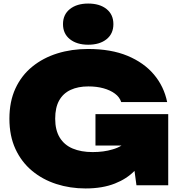

<svg xmlns="http://www.w3.org/2000/svg" viewBox="-20 -1044 1016 1082"><path d="M518 -224V-401H928V0H749L738 -81Q694 -36 628 -10Q558 18 462 18Q375 18 297.5 -7Q220 -32 160.5 -81.5Q101 -131 67 -204.5Q33 -278 33 -375Q33 -472 67 -545.5Q101 -619 162 -668.5Q223 -718 303 -743Q383 -768 476 -768Q606 -768 698.5 -729.5Q791 -691 847.5 -624Q904 -557 922 -469H663Q654 -497 627.5 -516.5Q601 -536 563 -546.5Q525 -557 478 -557Q420 -557 378 -537.5Q336 -518 313.5 -478Q291 -438 291 -375Q291 -311 316.5 -269Q342 -227 389.5 -207Q437 -187 502 -187Q565 -187 614 -202Q643 -210 665 -224ZM477 -792Q413 -792 374 -823Q335 -854 335 -908Q335 -962 374 -993Q413 -1024 477 -1024Q542 -1024 580.5 -993Q619 -962 619 -908Q619 -854 580.5 -823Q542 -792 477 -792Z"/></svg>

Font: Bounded
Style: Regular
Weight: 900
Designer: Vlad Churkin
Version: Version 1.0